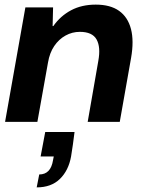

<svg xmlns="http://www.w3.org/2000/svg" viewBox="-20 -528 623 832"><path d="M2 0 90 -496H210L208 -415H211Q242 -459 288 -483.5Q334 -508 395 -508Q458 -508 496 -481Q534 -454 547.5 -402.5Q561 -351 548 -277L499 0H360L406 -264Q417 -324 398.5 -357Q380 -390 326 -390Q293 -390 264 -374Q235 -358 215 -328.5Q195 -299 188 -257L142 0ZM139 284 150 228Q175 228 190 212.5Q205 197 210 165L213 150H156L176 44H303Q300 71 296 97.5Q292 124 288 150Q277 211 239.5 247.5Q202 284 139 284Z"/></svg>

Font: DM Sans 36pt ExtraBold
Style: Italic
Weight: 800
Italic angle: -10°
Designer: Colophon Foundry, Jonny Pinhorn
Foundry: Colophon Foundry
Version: Version 4.004;gftools[0.9.30]